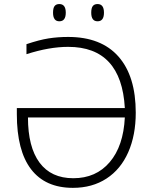

<svg xmlns="http://www.w3.org/2000/svg" viewBox="-20 -905 744 935"><path d="M312 -676.8Q219.7 -676.8 108.9 -641.1V-689.9Q171.4 -710.9 216.6 -718Q261.7 -725.1 312 -725.1Q472.7 -725.1 556.9 -629.6Q641.1 -534.2 641.1 -356Q641.1 -246.6 604.5 -163.6Q567.9 -80.6 498.5 -35.4Q429.2 9.8 335 9.8Q200.7 9.8 131.3 -80.8Q62 -171.4 62 -349.1V-378.9H587.9Q571.3 -676.8 312 -676.8ZM336.9 -37.1Q447.8 -37.1 514.4 -115.5Q581.1 -193.8 587.9 -333H116.2Q116.2 -189 172.6 -113Q229 -37.1 336.9 -37.1ZM238.3 -843.3Q238.3 -865.7 245.8 -875.5Q253.4 -885.3 269 -885.3Q300.3 -885.3 300.3 -843.3Q300.3 -801.3 269 -801.3Q238.3 -801.3 238.3 -843.3ZM424.3 -843.3Q424.3 -865.7 431.9 -875.5Q439.5 -885.3 455.1 -885.3Q486.3 -885.3 486.3 -843.3Q486.3 -801.3 455.1 -801.3Q424.3 -801.3 424.3 -843.3Z"/></svg>

Font: JBL Sans
Style: Light
Weight: 300
Version: Version 1.10